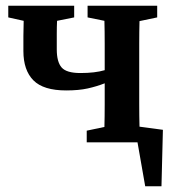

<svg xmlns="http://www.w3.org/2000/svg" viewBox="-20 -499 622 673"><path d="M287 -438V-479H531V-438L469 -425Q468 -388 468 -345Q468 -302 468 -269V-210Q468 -177 468 -134.5Q468 -92 469 -55L551 -44L546 154H489L462 0H284V-41L346 -54Q347 -91 347 -133.5Q347 -176 347 -207Q319 -196 287.5 -189Q256 -182 212 -182Q132 -182 97 -217.5Q62 -253 62 -320Q62 -346 62 -373Q62 -400 63 -426L9 -438V-479H240V-438L180 -426Q179 -405 179 -381.5Q179 -358 179 -326Q179 -282 196 -262.5Q213 -243 262 -243Q313 -243 347 -253V-269Q347 -302 347 -345.5Q347 -389 346 -426Z"/></svg>

Font: Source Serif Pro Semibold
Style: Regular
Weight: 600
Designer: Frank Grießhammer
Foundry: Adobe Systems Incorporated
Version: Version 3.000;hotconv 1.0.109;makeotfexe 2.5.65596